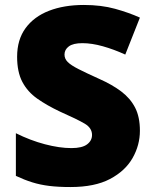

<svg xmlns="http://www.w3.org/2000/svg" viewBox="-20 -744 617 774"><path d="M544 -217Q544 -159 514.5 -107Q485 -55 423.5 -22.5Q362 10 264 10Q215 10 178.5 5.5Q142 1 110 -9Q78 -19 44 -35V-207Q102 -178 161 -162.5Q220 -147 268 -147Q311 -147 331 -162Q351 -177 351 -200Q351 -228 321.5 -245.5Q292 -263 222 -294Q169 -319 130 -346.5Q91 -374 70 -414Q49 -454 49 -515Q49 -584 83 -630.5Q117 -677 177.5 -700.5Q238 -724 318 -724Q388 -724 444 -708.5Q500 -693 544 -673L485 -524Q439 -545 394.5 -557.5Q350 -570 312 -570Q275 -570 257.5 -557Q240 -544 240 -524Q240 -507 253 -494Q266 -481 296.5 -465.5Q327 -450 380 -426Q432 -403 468.5 -375.5Q505 -348 524.5 -310.5Q544 -273 544 -217Z"/></svg>

Font: Noto Sans Black
Style: Regular
Weight: 900
Designer: Monotype Design Team
Foundry: Monotype Imaging Inc.
Version: Version 2.007